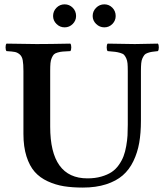

<svg xmlns="http://www.w3.org/2000/svg" viewBox="-20 -846 748 876"><path d="M209 -522V-268.1Q209 -32.2 378.9 -32.2Q414.1 -32.2 442.1 -40.3Q470.2 -48.3 489.3 -61Q508.3 -73.7 522.2 -93.5Q536.1 -113.3 543.7 -133.3Q551.3 -153.3 555.9 -179.7Q560.5 -206.1 561.8 -227.8Q563 -249.5 563 -276.9V-522Q563 -543.5 561.8 -556.9Q560.5 -570.3 555.7 -580.6Q550.8 -590.8 545.9 -595.9Q541 -601.1 528.3 -604.7Q515.6 -608.4 504.9 -609.6Q494.1 -610.8 471.2 -612.8Q466.8 -617.2 466.8 -629.9Q466.8 -642.6 471.2 -647Q563 -645 595.2 -645Q622.1 -645 700.2 -647Q704.6 -642.6 704.6 -629.9Q704.6 -617.2 700.2 -612.8Q682.1 -610.8 673.6 -609.6Q665 -608.4 654.3 -604.7Q643.6 -601.1 639.2 -595.7Q634.8 -590.3 630.1 -580.6Q625.5 -570.8 624.3 -556.9Q623 -543 623 -522V-294.9Q623 -239.3 615.2 -194.6Q607.4 -149.9 588.6 -110.8Q569.8 -71.8 540 -45.9Q510.3 -20 464.1 -5.1Q418 9.8 357.9 9.8Q309.6 9.8 271.5 3.7Q233.4 -2.4 197.8 -18.8Q162.1 -35.2 138.4 -62Q114.7 -88.9 100.8 -132.6Q86.9 -176.3 86.9 -234.9V-522Q86.9 -553.7 83.7 -571Q80.6 -588.4 70.3 -597.4Q60.1 -606.4 47.9 -608.9Q35.6 -611.3 9.8 -612.8Q5.4 -617.2 5.4 -629.9Q5.4 -642.6 9.8 -647Q101.6 -645 147 -645Q205.1 -645 300.8 -647Q305.2 -642.6 305.2 -629.9Q305.2 -617.2 300.8 -612.8Q278.8 -611.8 266.8 -610.8Q254.9 -609.9 242.9 -606.4Q231 -603 225.8 -597.7Q220.7 -592.3 216.1 -581.8Q211.4 -571.3 210.2 -557.4Q209 -543.5 209 -522ZM222.2 -772.9Q222.2 -794.9 237.5 -810.5Q252.9 -826.2 274.9 -826.2Q296.4 -826.2 311.8 -810.8Q327.1 -795.4 327.1 -772.9Q327.1 -752 311.8 -736.6Q296.4 -721.2 274.9 -721.2Q253.4 -721.2 237.8 -736.6Q222.2 -752 222.2 -772.9ZM402.8 -772.9Q402.8 -794.9 418.5 -810.5Q434.1 -826.2 456.1 -826.2Q477.5 -826.2 492.7 -810.8Q507.8 -795.4 507.8 -772.9Q507.8 -752 492.7 -736.6Q477.5 -721.2 456.1 -721.2Q434.6 -721.2 418.7 -736.6Q402.8 -752 402.8 -772.9Z"/></svg>

Font: Common Serif SemiBold
Style: Regular
Weight: 600
Designer: Philipp H. Poll, Khaled Hosny
Foundry: Stefan Peev, Context Ltd.
Version: Version 1.026